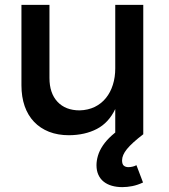

<svg xmlns="http://www.w3.org/2000/svg" viewBox="-20 -551 693 788"><path d="M183 -231Q183 -168.5 216 -133.2Q249 -98 307 -98Q341.5 -99 368.8 -112.2Q396 -125.5 414.8 -148.8Q433.5 -172 443.2 -203Q453 -234 453 -270V-531H568V0H453V-103.5Q426 -47 377.5 -21.8Q329 3.5 263 4Q217.5 4 181.2 -10.2Q145 -24.5 119.8 -51Q94.5 -77.5 81.2 -115.5Q68 -153.5 68 -201V-531H183ZM568 0Q521 36 501 60.8Q481 85.5 481 107Q481 123 488.2 129Q495.5 135 507 135Q514 135 522.8 133.2Q531.5 131.5 540 127L567 198Q544.5 208.5 523 212.8Q501.5 217 482 217Q459 217 439.5 211.5Q420 206 405.8 194.8Q391.5 183.5 383.8 166.5Q376 149.5 376 127Q376 108.5 382 88Q388 67.5 402 46.5Q416 25.5 439 4.8Q462 -16 496 -36Z"/></svg>

Font: Argentum Sans
Style: Regular
Weight: 400
Designer: Julieta Ulanovsky, Owen Earl, Chris M. Simpson, Rasmus Andersson, Cristiano Sobral
Foundry: The Argentum Sans Project Authors
Version: Version 3.135; ttfautohint (v1.8.4.7-5d5b-dirty)